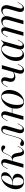

<svg xmlns="http://www.w3.org/2000/svg" viewBox="1582 -2052 481 3684"><g transform="rotate(-90 1822.0 -209.5)"><path d="M179.8 11.3Q111.3 11.3 72.6 -30.6Q33.9 -72.6 33.9 -146.8Q33.9 -201.6 53.6 -251.6Q73.4 -301.6 107.3 -340.7Q141.1 -379.8 184.7 -402.8Q228.2 -425.8 275 -425.8Q316.1 -425.8 337.9 -407.7Q359.7 -389.5 359.7 -354.8Q359.7 -312.1 325 -276.2Q290.3 -240.3 231.9 -219.4Q173.4 -198.4 102.4 -198.4L104 -206.5Q166.1 -206.5 208.9 -223.4Q251.6 -240.3 273.8 -273.8Q296 -307.3 296 -355.6Q296 -387.1 286.7 -401.6Q277.4 -416.1 258.1 -416.1Q231.5 -416.1 204.4 -391.1Q177.4 -366.1 154.8 -324.2Q132.3 -282.3 119 -232.3Q105.6 -182.3 105.6 -131.5Q105.6 -71 126.2 -34.3Q146.8 2.4 181.5 2.4Q204.8 2.4 223 -12.5Q241.1 -27.4 252 -53.2Q262.9 -79 262.9 -109.7Q262.9 -152.4 239.9 -178.6Q216.9 -204.8 177.4 -207.3L179.8 -211.3Q225.8 -215.3 259.7 -204.8Q293.5 -194.4 312.1 -171.4Q330.6 -148.4 330.6 -114.5Q330.6 -79 310.9 -50.4Q291.1 -21.8 256.9 -5.2Q222.6 11.3 179.8 11.3Z M739.5 11.3Q710.5 11.3 694 -7.3Q677.4 -25.8 670.2 -66.1L659.7 -124.2Q654 -157.3 645.2 -175.4Q636.3 -193.5 622.6 -201.2Q608.9 -208.9 589.5 -208.9H556.5L558.1 -216.1H587.9Q621.8 -216.1 642.3 -231Q662.9 -246 676.6 -270.2Q690.3 -294.4 701.6 -321Q712.9 -347.6 726.6 -371.8Q740.3 -396 761.3 -410.9Q782.3 -425.8 814.5 -425.8Q843.5 -425.8 858.9 -414.9Q874.2 -404 874.2 -384.7Q874.2 -368.5 864.9 -358.9Q855.6 -349.2 840.3 -349.2Q828.2 -349.2 819.4 -355.6Q810.5 -362.1 802.8 -371Q795.2 -379.8 787.1 -386.3Q779 -392.7 767.7 -392.7Q750 -392.7 737.1 -373Q724.2 -353.2 712.1 -325Q700 -296.8 684.7 -269.8Q669.4 -242.7 646.8 -228.2L649.2 -231.5Q682.3 -221 700.4 -199.2Q718.5 -177.4 726.6 -132.3L737.1 -69.4Q742.7 -41.9 750.8 -29Q758.9 -16.1 773.4 -16.1Q790.3 -16.1 806 -31.5Q821.8 -46.8 839.5 -79.8L855.6 -109.7H864.5L843.5 -71Q833.9 -53.2 820.2 -34.3Q806.5 -15.3 786.7 -2Q766.9 11.3 739.5 11.3ZM446.8 0 538.7 -329.8Q549.2 -363.7 542.7 -382.3Q536.3 -400.8 516.9 -400.8Q499.2 -400.8 481.9 -383.9Q464.5 -366.9 446.8 -334.7L431.5 -304.8H421.8L440.3 -339.5Q450.8 -359.7 465.3 -379.4Q479.8 -399.2 499.6 -412.5Q519.4 -425.8 545.2 -425.8Q586.3 -425.8 602.8 -394.8Q619.4 -363.7 604.8 -312.9L516.9 0Z M916.1 11.3Q892.7 11.3 878.2 0.8Q863.7 -9.7 863.7 -27.4Q863.7 -42.7 875 -52.4Q886.3 -62.1 903.2 -62.1Q918.5 -62.1 928.6 -56Q938.7 -50 948 -44Q957.3 -37.9 966.9 -37.9Q982.3 -37.9 994 -54.4Q1005.6 -71 1014.1 -93.5Q1022.6 -116.1 1028.2 -134.7L1076.6 -310.5Q1085.5 -341.1 1098 -367.3Q1110.5 -393.5 1131.5 -409.7Q1152.4 -425.8 1183.9 -425.8Q1212.9 -425.8 1229.8 -412.5Q1246.8 -399.2 1250.8 -374.2Q1254.8 -349.2 1244.4 -313.7L1179.8 -84.7Q1171 -51.6 1176.6 -32.7Q1182.3 -13.7 1201.6 -13.7Q1218.5 -13.7 1237.1 -30.2Q1255.6 -46.8 1272.6 -79.8L1287.9 -109.7H1296.8L1279 -75Q1268.5 -55.6 1254 -35.5Q1239.5 -15.3 1220.2 -2Q1200.8 11.3 1174.2 11.3Q1146.8 11.3 1130.2 -2.8Q1113.7 -16.9 1109.7 -42.7Q1105.6 -68.5 1114.5 -101.6L1183.1 -346Q1186.3 -358.1 1186.7 -370.6Q1187.1 -383.1 1181.5 -391.9Q1175.8 -400.8 1158.9 -400.8Q1140.3 -400.8 1126.2 -387.5Q1112.1 -374.2 1102.4 -353.6Q1092.7 -333.1 1085.5 -309.7L1035.5 -129Q1029.8 -107.3 1020.2 -82.7Q1010.5 -58.1 995.6 -36.7Q980.6 -15.3 961.3 -2Q941.9 11.3 916.1 11.3Z M1364.5 0 1456.5 -329.8Q1466.1 -363.7 1460.5 -382.3Q1454.8 -400.8 1434.7 -400.8Q1416.9 -400.8 1399.2 -383.9Q1381.5 -366.9 1364.5 -334.7L1349.2 -304.8H1339.5L1358.1 -339.5Q1368.5 -359.7 1383.1 -379.4Q1397.6 -399.2 1417.3 -412.5Q1437.1 -425.8 1462.9 -425.8Q1491.1 -425.8 1507.3 -411.7Q1523.4 -397.6 1527.8 -372.2Q1532.3 -346.8 1522.6 -312.9L1434.7 0ZM1462.1 -212.9 1464.5 -221.8H1618.5L1616.9 -212.9ZM1710.5 11.3Q1648.4 11.3 1614.5 -30.2Q1580.6 -71.8 1580.6 -144.4Q1580.6 -200.8 1598.8 -251.2Q1616.9 -301.6 1649.2 -340.7Q1681.5 -379.8 1722.2 -402.8Q1762.9 -425.8 1808.9 -425.8Q1869.4 -425.8 1904 -384.3Q1938.7 -342.7 1938.7 -269.4Q1938.7 -213.7 1920.2 -163.3Q1901.6 -112.9 1869.8 -73.8Q1837.9 -34.7 1796.4 -11.7Q1754.8 11.3 1710.5 11.3ZM1709.7 2.4Q1733.1 2.4 1756.5 -14.1Q1779.8 -30.6 1799.6 -59.7Q1819.4 -88.7 1834.7 -127Q1850 -165.3 1858.9 -208.9Q1867.7 -252.4 1867.7 -296.8Q1867.7 -357.3 1853.2 -387.1Q1838.7 -416.9 1809.7 -416.9Q1786.3 -416.9 1762.9 -400.4Q1739.5 -383.9 1719.4 -354.8Q1699.2 -325.8 1683.9 -287.9Q1668.5 -250 1659.7 -206.5Q1650.8 -162.9 1650.8 -117.7Q1650.8 -58.1 1665.7 -27.8Q1680.6 2.4 1709.7 2.4Z M2316.1 11.3Q2287.9 11.3 2271.8 -2.8Q2255.6 -16.9 2251.2 -42.7Q2246.8 -68.5 2256.5 -101.6L2344.4 -414.5H2414.5L2321.8 -84.7Q2312.9 -52.4 2318.1 -33.1Q2323.4 -13.7 2343.5 -13.7Q2360.5 -13.7 2378.6 -30.2Q2396.8 -46.8 2414.5 -79.8L2429.8 -109.7H2438.7L2421 -75Q2410.5 -55.6 2396 -35.5Q2381.5 -15.3 2362.1 -2Q2342.7 11.3 2316.1 11.3ZM2185.5 -154.8Q2130.6 -154.8 2106.9 -193.1Q2083.1 -231.5 2100.8 -295.2L2110.5 -331.5Q2119.4 -365.3 2113.3 -383.1Q2107.3 -400.8 2087.1 -400.8Q2071 -400.8 2052.4 -384.3Q2033.9 -367.7 2016.9 -334.7L2000.8 -304.8H1991.9L2010.5 -339.5Q2021 -359.7 2035.5 -379.4Q2050 -399.2 2069.8 -412.5Q2089.5 -425.8 2115.3 -425.8Q2143.5 -425.8 2160.1 -412.1Q2176.6 -398.4 2181 -373.4Q2185.5 -348.4 2176.6 -315.3L2167.7 -284.7Q2152.4 -230.6 2165.7 -204.4Q2179 -178.2 2217.7 -178.2Q2239.5 -178.2 2260.5 -187.9Q2281.5 -197.6 2295.2 -213.7L2293.5 -204.8Q2274.2 -180.6 2246 -167.7Q2217.7 -154.8 2185.5 -154.8Z M2608.1 11.3Q2556.5 11.3 2525.4 -29.8Q2494.4 -71 2494.4 -140.3Q2494.4 -195.2 2512.9 -246.4Q2531.5 -297.6 2563.3 -337.9Q2595.2 -378.2 2635.5 -402Q2675.8 -425.8 2718.5 -425.8Q2757.3 -425.8 2788.7 -407.7Q2820.2 -389.5 2840.3 -356.5L2791.1 -321.8Q2788.7 -369.4 2770.6 -393.1Q2752.4 -416.9 2724.2 -416.9Q2693.5 -416.9 2665.3 -394Q2637.1 -371 2614.5 -331.9Q2591.9 -292.7 2579 -244Q2566.1 -195.2 2566.1 -141.9Q2566.1 -80.6 2586.3 -48Q2606.5 -15.3 2642.7 -15.3Q2666.1 -15.3 2685.1 -28.6Q2704 -41.9 2721 -69.4V-62.9Q2700 -26.6 2671.4 -7.7Q2642.7 11.3 2608.1 11.3ZM2781.5 11.3Q2741.1 11.3 2724.6 -19.8Q2708.1 -50.8 2722.6 -101.6L2796.8 -366.9Q2822.6 -375.8 2848.8 -393.1Q2875 -410.5 2891.9 -429.8L2896.8 -422.6Q2888.7 -414.5 2883.1 -405.2Q2877.4 -396 2873.4 -385.9Q2869.4 -375.8 2865.3 -361.3L2787.9 -84.7Q2779 -51.6 2785.5 -32.7Q2791.9 -13.7 2811.3 -13.7Q2826.6 -13.7 2839.1 -24.2Q2851.6 -34.7 2862.1 -49.6Q2872.6 -64.5 2879.8 -79.8L2896 -109.7H2904.8L2886.3 -73.4Q2875.8 -54 2861.7 -34.3Q2847.6 -14.5 2827.8 -1.6Q2808.1 11.3 2781.5 11.3Z M3500 11.3Q3472.6 11.3 3456 -2.8Q3439.5 -16.9 3435.5 -42.7Q3431.5 -68.5 3440.3 -101.6L3489.5 -275Q3506.5 -337.9 3495.6 -369.4Q3484.7 -400.8 3444.4 -400.8Q3415.3 -400.8 3390.3 -383.5Q3365.3 -366.1 3344.4 -331.5V-337.1Q3369.4 -380.6 3402.4 -403.2Q3435.5 -425.8 3474.2 -425.8Q3512.1 -425.8 3535.1 -406Q3558.1 -386.3 3564.5 -350.8Q3571 -315.3 3557.3 -268.5L3506.5 -84.7Q3496.8 -50.8 3502.8 -32.3Q3508.9 -13.7 3527.4 -13.7Q3546 -13.7 3563.3 -30.2Q3580.6 -46.8 3598.4 -79.8L3614.5 -109.7H3623.4L3604.8 -75Q3594.4 -55.6 3579.8 -35.5Q3565.3 -15.3 3546 -2Q3526.6 11.3 3500 11.3ZM2977.4 0 3069.4 -329.8Q3079 -362.1 3073.8 -381.5Q3068.5 -400.8 3048.4 -400.8Q3031.5 -400.8 3012.9 -384.3Q2994.4 -367.7 2977.4 -334.7L2962.1 -304.8H2952.4L2971 -339.5Q2981.5 -359.7 2996 -379.4Q3010.5 -399.2 3030.2 -412.5Q3050 -425.8 3075.8 -425.8Q3104 -425.8 3120.2 -411.7Q3136.3 -397.6 3140.7 -372.2Q3145.2 -346.8 3135.5 -312.9L3047.6 0ZM3200 0 3277.4 -275Q3295.2 -337.9 3283.9 -369.4Q3272.6 -400.8 3233.1 -400.8Q3204 -400.8 3179 -383.9Q3154 -366.9 3132.3 -331.5V-337.1Q3158.1 -381.5 3191.1 -403.6Q3224.2 -425.8 3262.9 -425.8Q3300 -425.8 3323.4 -406Q3346.8 -386.3 3352.8 -351.2Q3358.9 -316.1 3346 -268.5L3270.2 0Z"/></g></svg>

Font: Playfair 144pt Light
Style: Italic
Weight: 300
Italic angle: -15.6°
Designer: Claus Eggers Sørensen
Foundry: Claus Eggers Sørensen
Version: Version 2.001;gftools[0.9.30]